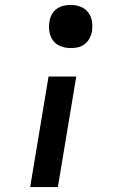

<svg xmlns="http://www.w3.org/2000/svg" viewBox="-20 -558 540 783"><path d="M268 -362Q247 -362 227.5 -369.5Q208 -377 196.5 -392.5Q185 -408 181.5 -429Q178 -450 182 -471Q184 -486 191.5 -499.5Q199 -513 211.5 -522Q224 -531 239 -534.5Q254 -538 268 -538Q289 -538 308.5 -530.5Q328 -523 340 -507Q352 -491 355 -470.5Q358 -450 355 -429Q352 -414 344.5 -400.5Q337 -387 324.5 -377.5Q312 -368 297.5 -365Q283 -362 268 -362ZM103 205 178 -246H291L216 205Z"/></svg>

Font: Iosevka Slab
Style: Bold Italic
Weight: 700
Italic angle: -9°
Monospace: yes
Designer: Belleve Invis
Foundry: Belleve Invis
Version: Version 11.1.0; ttfautohint (v1.8.3)